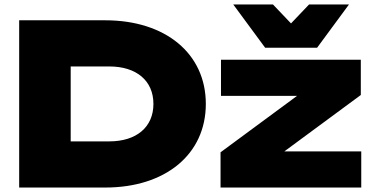

<svg xmlns="http://www.w3.org/2000/svg" viewBox="-20 -841 1678 861"><path d="M66 -750V0H452C722 0 903 -149 903 -375C903 -601 722 -750 452 -750ZM1600 0V-162H1255L1598 -415V-573H971V-411H1312L969 -158V0ZM1545 -821H1366L1285 -736L1204 -821H1026L1169 -627H1402ZM297 -543H470C592 -543 668 -479 668 -375C668 -271 592 -207 470 -207H297Z"/></svg>

Font: Bounded ExtBd
Style: Regular
Weight: 800
Designer: Vlad Churkin
Version: Version 3.0